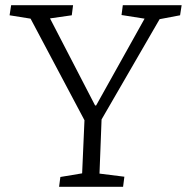

<svg xmlns="http://www.w3.org/2000/svg" viewBox="-20 -721 721 741"><path d="M347 -314H351L538 -649L449 -663L454 -701H681L675 -662L596 -647L372 -260L364 -51L460 -39L455 0H208L213 -38L297 -52L306 -257L98 -649L17 -662L23 -701H262L257 -662L173 -650Z"/></svg>

Font: Literata Light
Style: Italic
Weight: 300
Italic angle: -2°
Designer: Latin by Veronika Burian and Jose Scaglione. Greek by Irene Vlachou. Cyrillic by Vera Evstafieva
Foundry: TypeTogether
Version: Version 3.103;gftools[0.9.29]